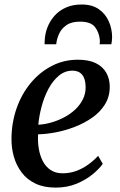

<svg xmlns="http://www.w3.org/2000/svg" viewBox="-20 -822 533 852"><path d="M436 -95Q422 -74.5 392.5 -49.8Q363 -25 321 -7.2Q279 10.5 227 10.5Q174.5 10.5 137 -7.5Q99.5 -25.5 76 -56.8Q52.5 -88 41.5 -126.8Q30.5 -165.5 31 -207Q31.5 -278.5 53.8 -341.8Q76 -405 116 -453.2Q156 -501.5 209.2 -529.2Q262.5 -557 325.5 -557Q374 -557 405 -541.8Q436 -526.5 451.2 -499.8Q466.5 -473 467 -439.5Q467.5 -394 446 -359.2Q424.5 -324.5 389 -299.8Q353.5 -275 311.2 -258.8Q269 -242.5 226.2 -234.5Q183.5 -226.5 149 -226Q147 -192.5 152.2 -161.8Q157.5 -131 170.2 -106.5Q183 -82 204.8 -67.5Q226.5 -53 258 -53Q289 -53 317 -63Q345 -73 369.8 -90.5Q394.5 -108 415.5 -130.5ZM302 -508.5Q268 -508.5 241.2 -486.2Q214.5 -464 195.2 -428Q176 -392 164.8 -350Q153.5 -308 150 -268.5Q178.5 -270 208 -278.5Q237.5 -287 265 -301.5Q292.5 -316 314 -336.2Q335.5 -356.5 348 -381.8Q360.5 -407 360 -436.5Q359.5 -472.5 344.5 -490.5Q329.5 -508.5 302 -508.5ZM178 -625.5Q178 -629.5 178 -633.5Q178 -637.5 178.5 -642.5Q179.5 -671.5 190.2 -699.8Q201 -728 221.2 -751.2Q241.5 -774.5 271.8 -788.2Q302 -802 342.5 -802Q389 -802 418.8 -781Q448.5 -760 463 -726.8Q477.5 -693.5 477.5 -656Q477.5 -647.5 476.2 -639.2Q475 -631 474 -625.5H422Q422.5 -629.5 423 -634Q423.5 -638.5 423 -645Q420 -678 401.5 -702Q383 -726 335 -726Q297 -726 274.5 -710.2Q252 -694.5 241.8 -671.2Q231.5 -648 229.5 -625.5Z"/></svg>

Font: Merriweather 48pt Medium
Style: Italic
Weight: 500
Italic angle: -7.8°
Version: Version 2.101